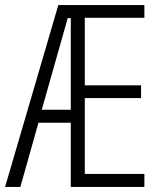

<svg xmlns="http://www.w3.org/2000/svg" viewBox="-21 -734 634 754"><path d="M546 0V-51H312V-349H533V-399H312V-664H546V-714H208L-1 0H59L130 -252H257V0ZM143 -303 245 -663H257V-303Z"/></svg>

Font: Noto Sans Gurmukhi UI ExtraCondensed Light
Style: Regular
Weight: 300
Width: 2
Designer: Jelle Bosma - Monotype Design Team
Foundry: Monotype Imaging Inc.
Version: Version 2.004